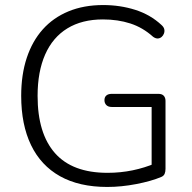

<svg xmlns="http://www.w3.org/2000/svg" viewBox="-20 -733 762 761"><path d="M405 8Q294 8 218 -34.5Q142 -77 103 -158Q64 -239 64 -353Q64 -437 86 -503.5Q108 -570 149.5 -616.5Q191 -663 251.5 -688Q312 -713 389 -713Q456 -713 516 -694Q576 -675 620 -634Q629 -626 631 -617.5Q633 -609 630 -600.5Q627 -592 620.5 -586.5Q614 -581 605.5 -580.5Q597 -580 587 -587Q546 -624 496.5 -640Q447 -656 388 -656Q305 -656 247 -620.5Q189 -585 159 -517Q129 -449 129 -353Q129 -204 198 -126Q267 -48 406 -48Q458 -48 506 -58Q554 -68 596 -86L581 -44V-309H423Q409 -309 401.5 -316.5Q394 -324 394 -336Q394 -348 401.5 -354.5Q409 -361 423 -361H608Q622 -361 629 -353.5Q636 -346 636 -333V-64Q636 -52 632.5 -44Q629 -36 620 -32Q580 -15 520.5 -3.5Q461 8 405 8Z"/></svg>

Font: Nunito ExtraLight Light
Style: Regular
Weight: 300
Version: Version 3.602